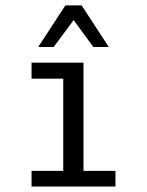

<svg xmlns="http://www.w3.org/2000/svg" viewBox="-20 -684 540 704"><path d="M219.7 -664.1H279.3L378.9 -511.7H322.3L250 -610.4L176.8 -511.7H120.1ZM95.7 -454.1H286.1V-57.6H403.3V0H95.7V-57.6H211.9V-395.5H95.7Z"/></svg>

Font: BabelStone Coelbren y Beirdd
Style: Regular
Weight: 400
Designer: Andrew West
Foundry: BabelStone
Version: Version 1.00;September 27, 2022